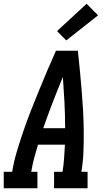

<svg xmlns="http://www.w3.org/2000/svg" viewBox="-42 -1006 562 1026"><path d="M-22 0V-88H23Q32 -143 48.5 -198Q65 -253 83.5 -307Q102 -361 123 -414.5Q144 -468 166 -521.5Q188 -575 210.5 -628.5Q233 -682 257 -735H374Q380 -682 385 -628.5Q390 -575 394.5 -521.5Q399 -468 402 -414.5Q405 -361 405.5 -306.5Q406 -252 404 -197.5Q402 -143 393 -88H426V0H247V-88H292Q298 -124 300.5 -160.5Q303 -197 305 -233H161Q150 -197 140.5 -161Q131 -125 125 -88H158V0ZM306 -321Q306 -390 302.5 -458.5Q299 -527 294 -595Q266 -527 239.5 -458.5Q213 -390 189 -321ZM312 -790 263 -840 421 -986 482 -924Z"/></svg>

Font: Iosevka Curly Slab SmBdObl
Style: Regular
Weight: 600
Italic angle: -9°
Monospace: yes
Designer: Belleve Invis
Foundry: Belleve Invis
Version: Version 11.0.0; ttfautohint (v1.8.3)